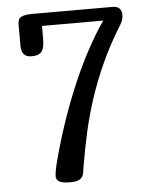

<svg xmlns="http://www.w3.org/2000/svg" viewBox="-52 -752 633 796"><g transform="rotate(-5 265.0 -354.5)"><path d="M51.8 -671.9Q51.8 -693.8 66.2 -701.4Q80.6 -709 111.8 -709H446.8Q466.3 -709 475.1 -699Q483.9 -689 483.9 -673.8Q483.9 -663.6 481.2 -653.6Q478.5 -643.6 473.1 -634.8Q425.8 -559.1 392.3 -486.1Q358.9 -413.1 335.4 -342.3Q312 -271.5 296.6 -202.9Q281.2 -134.3 270 -66.9Q267.1 -54.2 266.1 -42.2Q265.1 -30.3 260.3 -20.8Q255.4 -11.2 243.9 -5.6Q232.4 0 208 0Q175.8 0 162.8 -7.6Q149.9 -15.1 149.9 -29.8Q149.9 -49.3 163.1 -99.1Q184.6 -179.7 211.4 -257.8Q238.3 -335.9 269 -407.7Q299.8 -479.5 333.7 -542.5Q367.7 -605.5 402.8 -655.8H147.9V-599.1Q147.9 -563.5 135.7 -548.8Q123.5 -534.2 95.2 -534.2Q72.8 -534.2 62.3 -545.9Q51.8 -557.6 51.8 -584Z"/></g></svg>

Font: Marmelad
Style: Regular
Weight: 400
Designer: Manvel Shmavonyan
Foundry: Cyreal (www.cyreal.org)
Version: Version 1.000